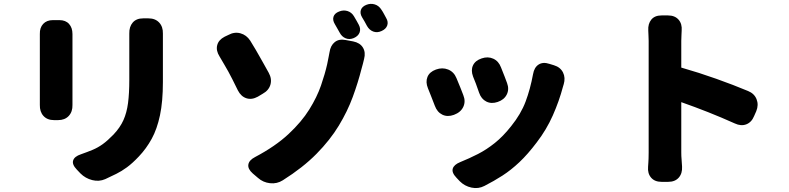

<svg xmlns="http://www.w3.org/2000/svg" viewBox="-20 -880 4040 983"><path d="M740 -786Q775 -786 795 -764.5Q815 -743 814 -708Q814 -704 814 -706Q814 -708 814 -704Q814 -700 814 -678Q814 -649 814 -608.5Q814 -568 814 -528Q814 -488 814 -460Q814 -360 799 -289.5Q784 -219 756.5 -169Q729 -119 691 -79Q658 -44 630 -23.5Q602 -3 575.5 10Q549 23 519 37Q487 51 452 42Q417 33 392 8L373 -12Q348 -38 354.5 -58.5Q361 -79 394 -90Q428 -102 454.5 -113Q481 -124 506 -142Q531 -160 561 -191Q595 -227 612 -265Q629 -303 635.5 -352.5Q642 -402 642 -471Q642 -500 642 -539Q642 -578 642 -616Q642 -654 642 -678Q642 -700 642 -704Q642 -708 642 -706Q642 -704 642 -708Q641 -743 659.5 -764.5Q678 -786 713 -786ZM284 -777Q316 -777 333.5 -757.5Q351 -738 351 -706Q351 -705 351 -701.5Q351 -698 351 -698Q351 -682 351 -649Q351 -616 351 -574.5Q351 -533 351 -490.5Q351 -448 351 -412.5Q351 -377 351 -358Q351 -346 351 -344Q351 -342 351 -344Q351 -346 351 -343Q352 -308 332 -286.5Q312 -265 277 -265H257Q222 -265 202.5 -286.5Q183 -308 184 -343Q184 -346 184 -343Q184 -340 184 -342Q184 -344 184 -359Q184 -378 184 -413.5Q184 -449 184 -491.5Q184 -534 184 -575.5Q184 -617 184 -649.5Q184 -682 184 -698Q184 -704 184 -704.5Q184 -705 184 -706Q183 -738 201 -757.5Q219 -777 251 -777Z M1274 8Q1248 -15 1251.5 -37.5Q1255 -60 1286 -76Q1390 -131 1457 -193.5Q1524 -256 1563.5 -319.5Q1603 -383 1623.5 -442.5Q1644 -502 1655 -551Q1659 -568 1662.5 -588.5Q1666 -609 1667 -612Q1672 -647 1694 -664.5Q1716 -682 1750 -675L1788 -668Q1823 -661 1838 -636.5Q1853 -612 1844 -578Q1840 -562 1838 -553.5Q1836 -545 1831 -528Q1813 -457 1786 -383.5Q1759 -310 1714.5 -236.5Q1670 -163 1600.5 -92.5Q1531 -22 1428 43Q1398 62 1362.5 58Q1327 54 1301 31ZM1149 -701Q1180 -718 1211 -709.5Q1242 -701 1261 -672Q1279 -643 1290 -624Q1301 -605 1310 -589Q1319 -573 1329.5 -554.5Q1340 -536 1356 -507Q1373 -476 1364.5 -446.5Q1356 -417 1325 -400L1300 -385Q1269 -368 1241.5 -377Q1214 -386 1198 -417Q1181 -452 1169.5 -474.5Q1158 -497 1149 -513.5Q1140 -530 1129.5 -547.5Q1119 -565 1104 -591Q1085 -621 1092 -648.5Q1099 -676 1130 -692ZM1716 -821Q1738 -830 1759 -823.5Q1780 -817 1792 -797Q1798 -787 1806 -773Q1814 -759 1817 -753Q1828 -732 1821 -713.5Q1814 -695 1791 -685Q1769 -676 1749.5 -684Q1730 -692 1719 -713Q1714 -722 1706 -736Q1698 -750 1694 -757Q1682 -777 1687.5 -794.5Q1693 -812 1716 -821ZM1855 -855Q1877 -864 1898.5 -857.5Q1920 -851 1933 -830Q1940 -820 1947 -806.5Q1954 -793 1957 -788Q1969 -768 1962.5 -749.5Q1956 -731 1933 -721Q1911 -711 1891 -718.5Q1871 -726 1859 -747Q1854 -756 1846.5 -770Q1839 -784 1834 -791Q1822 -811 1827.5 -828.5Q1833 -846 1855 -855Z M2446 -581Q2478 -592 2505.5 -579.5Q2533 -567 2545 -535Q2555 -511 2564 -487Q2573 -463 2576 -455Q2588 -423 2574.5 -396Q2561 -369 2528 -358Q2496 -347 2470 -360Q2444 -373 2433 -405Q2426 -426 2416.5 -451.5Q2407 -477 2402 -488Q2390 -520 2401.5 -545Q2413 -570 2446 -581ZM2816 -546Q2849 -536 2862.5 -509Q2876 -482 2866 -448Q2865 -446 2865.5 -448Q2866 -450 2866 -448.5Q2866 -447 2862 -435Q2843 -363 2810.5 -289.5Q2778 -216 2728 -151Q2682 -90 2639 -49.5Q2596 -9 2552.5 19Q2509 47 2460 72Q2429 88 2394 80.5Q2359 73 2334 48L2317 30Q2292 4 2298 -16.5Q2304 -37 2336 -50Q2383 -69 2427 -91.5Q2471 -114 2513.5 -148Q2556 -182 2597 -234Q2647 -296 2671 -360Q2695 -424 2709 -500Q2715 -535 2737.5 -549.5Q2760 -564 2793 -553ZM2212 -524Q2245 -536 2274.5 -524Q2304 -512 2317 -480Q2326 -459 2337 -431.5Q2348 -404 2352 -393Q2365 -361 2352 -333Q2339 -305 2304 -292Q2271 -280 2244.5 -293Q2218 -306 2206 -339Q2197 -363 2186 -390.5Q2175 -418 2171 -428Q2158 -460 2168.5 -486Q2179 -512 2212 -524Z M3301 -100Q3301 -122 3301 -166.5Q3301 -211 3301 -268Q3301 -325 3301 -386.5Q3301 -448 3301 -505Q3301 -562 3301 -606Q3301 -650 3301 -671Q3301 -683 3300 -701Q3299 -719 3299 -724Q3297 -758 3314.5 -779.5Q3332 -801 3367 -801H3400Q3435 -801 3454 -779.5Q3473 -758 3470 -723Q3470 -718 3469 -701Q3468 -684 3468 -671V-534Q3559 -508 3647.5 -476.5Q3736 -445 3810 -414Q3842 -401 3853.5 -372Q3865 -343 3852 -311L3841 -286Q3828 -254 3801 -243.5Q3774 -233 3742 -248Q3673 -279 3606 -305.5Q3539 -332 3468 -357V-100Q3468 -80 3469.5 -65Q3471 -50 3472 -27Q3474 8 3455 29.5Q3436 51 3401 51H3367Q3332 51 3313.5 29.5Q3295 8 3298 -26Q3299 -40 3299.5 -48.5Q3300 -57 3300.5 -68.5Q3301 -80 3301 -100Z"/></svg>

Font: Chiron GoRound TC H
Style: Regular
Weight: 900
Designer: Ryoko NISHIZUKA 西塚涼子 (kana, bopomofo & ideographs); Paul D. Hunt (Latin, Greek & Cyrillic); Sandoll Communications 산돌커뮤니
Foundry: Adobe
Version: Version 1.000;hotconv 1.1.1;makeotfexe 2.6.0